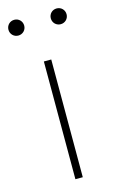

<svg xmlns="http://www.w3.org/2000/svg" viewBox="-113 -710 449 753"><g transform="rotate(-15 112.0 -333.0)"><path d="M26 -602C44 -602 58 -616 58 -634C58 -652 44 -666 26 -666C8 -666 -6 -652 -6 -634C-6 -616 8 -602 26 -602ZM198 -602C216 -602 230 -616 230 -634C230 -652 216 -666 198 -666C180 -666 166 -652 166 -634C166 -616 180 -602 198 -602ZM96 0H126V-478H96V0Z"/></g></svg>

Font: Assistant ExtraLight
Style: Regular
Weight: 275
Designer: Hebrew By Ben Nathan, Latin by Paul Hunt
Version: Version 2.001;PS 002.001;hotconv 1.0.88;makeotf.lib2.5.64775